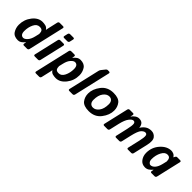

<svg xmlns="http://www.w3.org/2000/svg" viewBox="189 -1939 3343 3343"><g transform="rotate(45 1861.0 -267.0)"><path d="M32.2 -194.8Q32.2 -323.2 110.6 -422.9Q189 -522.5 292.5 -522.5Q327.6 -522.5 365.7 -513.2Q403.8 -503.9 428.2 -465.8H430.2Q432.1 -481 437.5 -504.9L480 -691.4Q486.8 -720.7 516.1 -720.7H594.2Q623.5 -720.7 616.7 -691.4L463.9 -29.3Q457 0 427.7 0H350.6Q325.7 0 331.1 -29.3L337.9 -67.4H335.9Q300.8 -25.4 272.9 -7.8Q245.1 9.8 209.5 9.8Q112.8 9.8 72.5 -53.7Q32.2 -117.2 32.2 -194.8ZM176.8 -185.5Q176.8 -134.8 195.6 -110.4Q214.4 -85.9 247.6 -85.9Q281.7 -85.9 321 -129.4Q360.4 -172.9 379.4 -254.9L397.5 -332Q397.5 -378.9 381.1 -402.8Q364.7 -426.8 315.9 -426.8Q250 -426.8 213.4 -352.5Q176.8 -278.3 176.8 -185.5Z M619.1 0Q589.8 0 596.7 -29.3L701.7 -483.4Q708.5 -512.7 737.3 -512.7H815.4Q844.7 -512.7 838.4 -483.4L733.4 -29.3Q726.6 0 697.3 0ZM754.9 -587.9Q725.6 -587.9 732.4 -617.2L746.6 -679.7Q753.4 -709 782.7 -709H860.8Q890.1 -709 883.3 -679.7L869.1 -617.2Q862.3 -587.9 833 -587.9Z M843.8 195.3Q814.5 195.3 821.3 166L971.2 -483.4Q978 -512.7 1006.8 -512.7H1084Q1109.4 -512.7 1104 -483.4L1097.2 -445.3H1099.1Q1134.3 -487.3 1162.1 -504.9Q1189.9 -522.5 1225.6 -522.5Q1322.3 -522.5 1362.5 -459Q1402.8 -395.5 1402.8 -317.9Q1402.8 -189.5 1324.5 -89.8Q1246.1 9.8 1142.6 9.8Q1107.4 9.8 1069.3 0.5Q1031.2 -8.8 1006.8 -46.9H1004.9Q1002.4 -26.4 998 -7.8L958 166Q951.2 195.3 921.9 195.3ZM1037.6 -180.7Q1037.6 -133.8 1054 -109.9Q1070.3 -85.9 1119.1 -85.9Q1185.1 -85.9 1221.7 -160.2Q1258.3 -234.4 1258.3 -327.1Q1258.3 -377.9 1239.5 -402.3Q1220.7 -426.8 1187.5 -426.8Q1153.3 -426.8 1114 -383.3Q1074.7 -339.8 1055.7 -257.8Z M1470.7 0Q1441.4 0 1448.2 -29.3L1581.5 -606Q1586.4 -627.9 1600.6 -646L1653.8 -711.9Q1668.9 -730.5 1683.1 -730.5H1717.3Q1746.6 -730.5 1740.2 -701.2L1585 -29.3Q1578.1 0 1548.8 0Z M1731.4 -201.2Q1731.4 -311 1812.5 -416.7Q1893.6 -522.5 2040 -522.5Q2167 -522.5 2215.8 -459.7Q2264.6 -397 2264.6 -311.5Q2264.6 -201.7 2183.6 -95.9Q2102.5 9.8 1956.1 9.8Q1829.1 9.8 1780.3 -53Q1731.4 -115.7 1731.4 -201.2ZM1876 -189Q1876 -140.1 1899.7 -113Q1923.3 -85.9 1964.8 -85.9Q2025.9 -85.9 2073 -148.7Q2120.1 -211.4 2120.1 -323.7Q2120.1 -372.6 2096.4 -399.7Q2072.8 -426.8 2031.2 -426.8Q1970.2 -426.8 1923.1 -364Q1876 -301.3 1876 -189Z M2329.1 0Q2299.8 0 2306.6 -29.3L2411.6 -483.4Q2418.5 -512.7 2447.3 -512.7H2524.4Q2553.7 -512.7 2547.4 -483.4L2537.1 -439.5H2539.1Q2561.5 -473.1 2596.7 -497.8Q2631.8 -522.5 2668.9 -522.5Q2730 -522.5 2756.6 -487.5Q2783.2 -452.6 2783.2 -409.7H2785.2Q2820.8 -464.4 2864.7 -493.4Q2908.7 -522.5 2971.7 -522.5Q3037.6 -522.5 3078.6 -470.7Q3119.6 -418.9 3090.3 -293L3029.3 -29.3Q3022.5 0 2993.2 0H2915Q2885.7 0 2892.6 -29.3L2944.3 -253.9Q2965.3 -345.7 2960.4 -386.2Q2955.6 -426.8 2918.9 -426.8Q2884.8 -426.8 2847.2 -387Q2809.6 -347.2 2775.9 -201.2L2736.3 -29.3Q2729.5 0 2700.2 0H2622.1Q2592.8 0 2599.6 -29.3L2648.9 -244.1Q2671.9 -344.2 2667.2 -385.5Q2662.6 -426.8 2626 -426.8Q2592.3 -426.8 2551.3 -373Q2510.3 -319.3 2482.9 -201.2L2443.4 -29.3Q2436.5 0 2407.2 0Z M3176.8 -185.1Q3176.8 -322.3 3265.9 -422.4Q3355 -522.5 3464.8 -522.5Q3486.8 -522.5 3515.6 -511.2Q3544.4 -500 3567.9 -465.8H3569.8L3578.1 -483.4Q3591.8 -512.7 3610.8 -512.7H3685.5Q3715.3 -512.7 3708.5 -483.4L3603.5 -29.3Q3596.7 0 3567.4 0H3492.7Q3465.3 0 3470.7 -29.3L3477.5 -67.4H3475.6Q3446.8 -32.2 3414.6 -11.2Q3382.3 9.8 3340.8 9.8Q3263.2 9.8 3220 -49.3Q3176.8 -108.4 3176.8 -185.1ZM3321.3 -175.8Q3321.3 -133.8 3340.1 -109.9Q3358.9 -85.9 3382.3 -85.9Q3424.3 -85.9 3461.7 -128.2Q3499 -170.4 3519 -254.9L3537.1 -332Q3537.1 -376.5 3521 -401.6Q3504.9 -426.8 3462.9 -426.8Q3402.3 -426.8 3361.8 -349.6Q3321.3 -272.5 3321.3 -175.8Z"/></g></svg>

Font: Istok
Style: Bold Italic
Weight: 700
Italic angle: -13°
Designer: Andrey V. Panov
Foundry: Andrey V. Panov
Version: Version 1.0.3